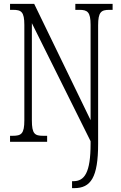

<svg xmlns="http://www.w3.org/2000/svg" viewBox="-20 -734 626 994"><path d="M353 240H364C450 240 488 185 488 10V-603C488 -672 504 -683 546 -683H563V-714H370V-683H391C433 -683 449 -672 449 -605V-112L157 -714H32V-683H48C90 -683 106 -673 106 -605V-111C106 -41 90 -31 46 -31H32V0H224V-31H203C160 -31 145 -41 145 -111V-614L449 -3V10C449 161 417 204 360 204H353Z"/></svg>

Font: Noto Serif Lao ExtraCondensed Light
Style: Regular
Weight: 300
Width: 2
Designer: Monotype Design Team
Foundry: Monotype Imaging Inc.
Version: Version 2.003